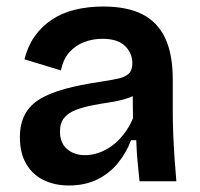

<svg xmlns="http://www.w3.org/2000/svg" viewBox="-20 -556 614 589"><path d="M191 13Q148 13 114 -3.5Q80 -20 60.5 -53Q41 -86 41 -135Q41 -176 56.5 -205Q72 -234 103 -252.5Q134 -271 180 -283.5Q226 -296 287 -305Q321 -310 343 -315Q365 -320 375.5 -330.5Q386 -341 386 -362Q386 -393 363.5 -415Q341 -437 294 -437Q265 -437 238.5 -427Q212 -417 193 -396Q174 -375 167 -340L55 -374Q65 -414 86 -444Q107 -474 138 -495Q169 -516 209.5 -526Q250 -536 297 -536Q370 -536 417 -512Q464 -488 487 -438.5Q510 -389 510 -312V-214Q510 -180 511.5 -143.5Q513 -107 515.5 -70.5Q518 -34 521 0H408Q405 -28 402 -60.5Q399 -93 398 -126H382Q368 -88 342 -56Q316 -24 278.5 -5.5Q241 13 191 13ZM241 -80Q261 -80 282 -87Q303 -94 322.5 -108Q342 -122 359 -143.5Q376 -165 388 -193L387 -280L411 -276Q394 -262 369 -254Q344 -246 316.5 -242Q289 -238 261.5 -232.5Q234 -227 212 -218.5Q190 -210 177 -194.5Q164 -179 164 -152Q164 -118 185.5 -99Q207 -80 241 -80Z"/></svg>

Font: Bricolage Grotesque 17pt SemiBold
Style: Regular
Weight: 600
Version: Version 1.001;gftools[0.9.33.dev8+g029e19f]